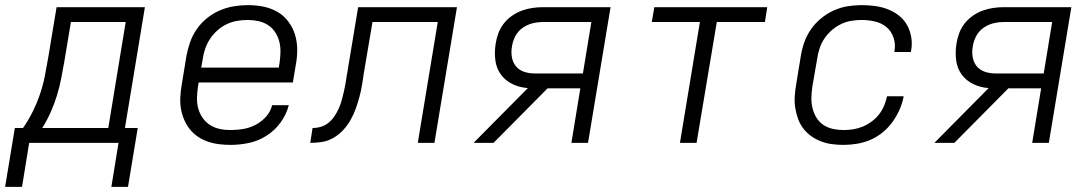

<svg xmlns="http://www.w3.org/2000/svg" viewBox="-45 -558 4265 750"><path d="M390 172 418 0H69L41 172H-25L13 -58H45Q66 -88 83 -122.5Q100 -157 111.5 -191Q123 -225 130 -260.5Q137 -296 143 -331L176 -530H521L443 -58H493L455 172ZM378 -58 446 -472H232L207 -322Q201 -288 194.5 -254Q188 -220 178 -187Q168 -154 153.5 -121Q139 -88 120 -58Z M855 8Q832 8 809 5Q786 2 765 -5.5Q744 -13 726 -25.5Q708 -38 695 -55Q682 -72 673.5 -92.5Q665 -113 661.5 -135.5Q658 -158 659.5 -181.5Q661 -205 665 -228L683 -338Q688 -366 697.5 -393Q707 -420 723.5 -444Q740 -468 763.5 -487Q787 -506 814 -517.5Q841 -529 869 -533.5Q897 -538 924 -538Q955 -538 984.5 -532Q1014 -526 1039 -511.5Q1064 -497 1081.5 -473.5Q1099 -450 1107.5 -422Q1116 -394 1116 -363.5Q1116 -333 1110 -302L1099 -236H731L728 -218Q725 -197 724.5 -175.5Q724 -154 729.5 -134Q735 -114 746.5 -97.5Q758 -81 775 -70Q792 -59 812.5 -54.5Q833 -50 855 -50Q879 -50 904 -54Q929 -58 952.5 -70Q976 -82 994 -102Q1012 -122 1018 -147H1083Q1074 -111 1051 -79.5Q1028 -48 995.5 -27.5Q963 -7 927 0.5Q891 8 855 8ZM741 -294H1044L1047 -312Q1050 -333 1050.5 -354.5Q1051 -376 1046 -395.5Q1041 -415 1030 -432Q1019 -449 1002 -460Q985 -471 964.5 -475.5Q944 -480 923 -480Q902 -480 881.5 -476.5Q861 -473 841.5 -464Q822 -455 805 -440Q788 -425 776 -407Q764 -389 757 -369Q750 -349 747 -328Z M1167 0 1176 -58Q1193 -58 1209.5 -63Q1226 -68 1239.5 -79.5Q1253 -91 1262.5 -105.5Q1272 -120 1279 -136Q1286 -152 1290.5 -168.5Q1295 -185 1298.5 -201Q1302 -217 1305 -233.5Q1308 -250 1310 -266Q1311 -271 1312 -275Q1313 -279 1313 -283L1354 -530H1740L1652 0H1587L1665 -472H1410L1376 -271Q1373 -248 1369 -225Q1365 -202 1359 -179.5Q1353 -157 1345 -134.5Q1337 -112 1325 -90.5Q1313 -69 1296 -50.5Q1279 -32 1257.5 -19.5Q1236 -7 1213 -3.5Q1190 0 1167 0Z M1805 0 2017 -214Q1985 -216 1957 -229.5Q1929 -243 1911.5 -267Q1894 -291 1890 -322.5Q1886 -354 1891 -386Q1894 -407 1901.5 -427.5Q1909 -448 1922.5 -465.5Q1936 -483 1954.5 -496Q1973 -509 1993.5 -516.5Q2014 -524 2035 -527Q2056 -530 2077 -530H2340L2252 0H2187L2222 -213H2094L1883 0ZM2044 -271H2232L2265 -472H2077Q2056 -472 2035.5 -467Q2015 -462 1997 -449.5Q1979 -437 1968.5 -417.5Q1958 -398 1955 -377Q1951 -356 1954.5 -335Q1958 -314 1970.5 -299Q1983 -284 2002.5 -277.5Q2022 -271 2044 -271Z M2611 0 2689 -472H2501L2511 -530H2952L2943 -472H2755L2676 0Z M3250 8Q3227 8 3204.5 5Q3182 2 3161.5 -6Q3141 -14 3123.5 -26.5Q3106 -39 3093 -56Q3080 -73 3072.5 -93.5Q3065 -114 3061.5 -136.5Q3058 -159 3059.5 -182Q3061 -205 3065 -228L3083 -338Q3087 -365 3096.5 -392Q3106 -419 3122.5 -443Q3139 -467 3162 -486Q3185 -505 3211.5 -517Q3238 -529 3265.5 -533.5Q3293 -538 3320 -538Q3347 -538 3373 -534.5Q3399 -531 3422.5 -522Q3446 -513 3466 -497.5Q3486 -482 3498 -460.5Q3510 -439 3514.5 -413Q3519 -387 3514 -360Q3514 -359 3513.5 -357.5Q3513 -356 3513 -355H3449Q3449 -356 3449 -357Q3449 -358 3449 -359Q3454 -385 3445.5 -410.5Q3437 -436 3418 -452Q3399 -468 3373 -474Q3347 -480 3320 -480Q3300 -480 3279.5 -476.5Q3259 -473 3239.5 -463.5Q3220 -454 3203.5 -439.5Q3187 -425 3175 -407Q3163 -389 3156.5 -369Q3150 -349 3147 -328L3128 -218Q3125 -197 3124.5 -176Q3124 -155 3129 -135Q3134 -115 3144.5 -98Q3155 -81 3171.5 -70Q3188 -59 3208.5 -54.5Q3229 -50 3250 -50Q3269 -50 3288 -53Q3307 -56 3325 -63.5Q3343 -71 3359.5 -83Q3376 -95 3388.5 -111Q3401 -127 3408.5 -145Q3416 -163 3420 -182H3485Q3480 -155 3469 -130Q3458 -105 3441.5 -82Q3425 -59 3403 -41Q3381 -23 3355.5 -12Q3330 -1 3303 3.5Q3276 8 3250 8Z M3605 0 3817 -214Q3785 -216 3757 -229.5Q3729 -243 3711.5 -267Q3694 -291 3690 -322.5Q3686 -354 3691 -386Q3694 -407 3701.5 -427.5Q3709 -448 3722.5 -465.5Q3736 -483 3754.5 -496Q3773 -509 3793.5 -516.5Q3814 -524 3835 -527Q3856 -530 3877 -530H4140L4052 0H3987L4022 -213H3894L3683 0ZM3844 -271H4032L4065 -472H3877Q3856 -472 3835.5 -467Q3815 -462 3797 -449.5Q3779 -437 3768.5 -417.5Q3758 -398 3755 -377Q3751 -356 3754.5 -335Q3758 -314 3770.5 -299Q3783 -284 3802.5 -277.5Q3822 -271 3844 -271Z"/></svg>

Font: Iosevka Curly LtExObl
Style: Regular
Weight: 300
Width: 7
Italic angle: -9°
Monospace: yes
Designer: Belleve Invis
Foundry: Belleve Invis
Version: Version 11.1.0; ttfautohint (v1.8.3)